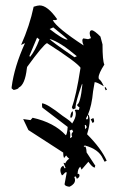

<svg xmlns="http://www.w3.org/2000/svg" viewBox="-20 -694 442 716"><path d="M303.7 -248Q308.6 -250 308.6 -256.8Q308.6 -260.7 306.6 -264.6L300.8 -252ZM232.4 -545.9Q231.4 -549.8 178.7 -591.8L165 -585.9Q215.8 -545.9 232.4 -545.9ZM91.8 -481.4Q111.3 -504.9 127 -546.9L118.2 -553.7L89.8 -486.3ZM257.8 -480.5 266.6 -484.4Q203.1 -538.1 165 -548.8Q168 -542 257.8 -480.5ZM241.2 -178.7 249 -183.6Q247.1 -188.5 247.1 -192.4Q247.1 -199.2 252.9 -202.1L249 -210.9L239.3 -207Q242.2 -201.2 242.2 -190.4ZM296.9 -211.9 303.7 -219.7 299.8 -228.5 295.9 -226.6Q296.9 -223.6 296.9 -218.8ZM244.1 -253.9 242.2 -258.8Q244.1 -276.4 251 -279.3Q252 -276.4 252 -272.5Q252 -257.8 244.1 -253.9ZM374 -357.4 370.1 -367.2 374 -369.1 378.9 -359.4ZM325.2 -235.4 318.4 -249 328.1 -253.9Q331.1 -247.1 331.1 -242.2Q330.1 -237.3 325.2 -235.4ZM240.2 2H236.3Q222.7 0 220.7 -6.8L228.5 -48.8L227.5 -52.7Q221.7 -50.8 214.8 -42L210.9 -40Q205.1 -50.8 205.1 -59.6Q205.1 -70.3 215.8 -76.2L220.7 -66.4L224.6 -67.4L216.8 -86.9Q221.7 -86.9 222.7 -84Q230.5 -98.6 238.3 -101.6Q229.5 -109.4 226.6 -114.3L218.8 -104.5Q215.8 -112.3 215.8 -121.1V-125L85.9 -209L66.4 -250L93.8 -246.1L101.6 -254.9Q181.6 -237.3 225.6 -189.5Q230.5 -194.3 232.4 -220.7L137.7 -293Q136.7 -296.9 136.7 -302.7V-308.6Q154.3 -308.6 213.9 -261.7Q245.1 -241.2 249 -233.4Q262.7 -253.9 262.7 -269.5Q262.7 -277.3 258.8 -283.2L262.7 -285.2L274.4 -284.2Q274.4 -290 277.3 -292Q268.6 -298.8 266.6 -302.7Q280.3 -308.6 287.1 -377.9L286.1 -381.8Q261.7 -312.5 261.7 -293V-290L252 -286.1L248 -293.9Q263.7 -334 280.3 -441.4Q266.6 -461.9 155.3 -533.2Q140.6 -526.4 81.1 -444.3L80.1 -438.5Q73.2 -377.9 49.8 -367.2Q49.8 -362.3 31.2 -358.4L23.4 -364.3V-369.1Q33.2 -445.3 73.2 -533.2L58.6 -526.4Q90.8 -598.6 105.5 -668.9Q120.1 -673.8 127.9 -673.8Q157.2 -673.8 193.4 -622.1L188.5 -619.1H176.8Q190.4 -590.8 292 -524.4Q287.1 -535.2 287.1 -542Q287.1 -548.8 291 -550.8L308.6 -547.9L319.3 -551.8Q314.5 -562.5 314.5 -569.3Q314.5 -581.1 322.3 -581.1Q331.1 -581.1 354.5 -557.6L362.3 -528.3Q362.3 -467.8 369.1 -453.1Q347.7 -419.9 347.7 -405.3L348.6 -399.4Q357.4 -394.5 367.2 -372.1Q341.8 -387.7 333 -387.7L327.1 -353.5Q322.3 -299.8 307.6 -265.6L309.6 -266.6Q314.5 -258.8 314.5 -244.1Q314.5 -225.6 304.7 -193.4Q357.4 -140.6 377.9 -94.7L370.1 -90.8L363.3 -103.5Q347.7 -137.7 296.9 -151.4L292 -149.4Q293.9 -146.5 295.9 -146.5L298.8 -147.5Q302.7 -137.7 302.7 -128.9V-126L335.9 -75.2Q334 -75.2 334 -73.2L335 -70.3L332 -69.3Q324.2 -70.3 309.6 -90.8L284.2 -61.5L279.3 -72.3Q269.5 -64.5 269.5 -44.9L272.5 -45.9Q276.4 -44.9 276.4 -39.1Q276.4 -32.2 266.6 -27.3L262.7 -36.1L256.8 -34.2Q259.8 -28.3 259.8 -22.5Q259.8 -7.8 240.2 2Z"/></svg>

Font: Blackcraft
Style: Regular
Weight: 400
Designer: GGBotNet
Foundry: GGBotNet
Version: 1.00